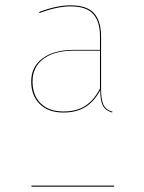

<svg xmlns="http://www.w3.org/2000/svg" viewBox="-20 -700 540 720"><path d="M355 -513V-564Q355 -619 329.5 -647.5Q304 -676 245 -676Q193 -676 128 -651L127 -655Q192 -680 245 -680Q306 -680 332.5 -650.5Q359 -621 359 -564V-368Q359 -326 368 -307Q377 -288 402 -281L400 -278Q375 -286 365.5 -304Q356 -322 356 -362Q334 -320 300.5 -299Q267 -278 218 -278Q161 -278 129 -310Q97 -342 97 -394Q97 -450 140 -481.5Q183 -513 257 -513ZM355 -368V-510H257Q184 -510 143 -479.5Q102 -449 102 -394Q102 -343 132.5 -312.5Q163 -282 218 -282Q268 -282 300.5 -303.5Q333 -325 355 -368ZM408 -4V0H98V-4Z"/></svg>

Font: FiraGO Four
Style: Regular
Weight: 100
Designer: bBox Type
Foundry: bBox Type GmbH
Version: Version 1.001